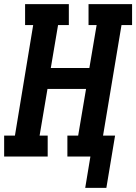

<svg xmlns="http://www.w3.org/2000/svg" viewBox="-24 -755 657 926"><path d="M387 151 412 0H301V-101H353L391 -326H205L167 -101H206V0H-4V-101H48L136 -634H97V-735H308V-634H256L221 -427H407L442 -634H403V-735H613V-634H562L473 -101H531L489 151Z"/></svg>

Font: Iosevka Curly Slab ExObl
Style: Bold
Weight: 700
Width: 7
Italic angle: -9°
Monospace: yes
Designer: Belleve Invis
Foundry: Belleve Invis
Version: Version 11.0.0; ttfautohint (v1.8.3)